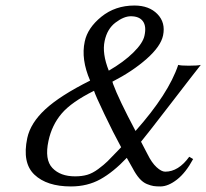

<svg xmlns="http://www.w3.org/2000/svg" viewBox="-20 -668 750 698"><path d="M321.8 -337.9Q240.2 -297.4 204.3 -255.4Q168.5 -213.4 156.2 -155.8Q141.6 -87.9 170.4 -57.4Q199.2 -26.9 252.9 -26.9Q277.8 -26.9 297.1 -32.5Q316.4 -38.1 337.2 -53.5Q357.9 -68.8 371.3 -82Q384.8 -95.2 412.1 -124Q417.5 -129.9 420.4 -132.8Q391.6 -185.5 359.4 -253.2Q327.1 -320.8 321.8 -337.9ZM375.5 -411.1Q429.7 -442.4 464.8 -477.1Q500 -511.7 505.4 -539.1Q512.7 -572.8 499.5 -590.8Q486.3 -608.9 455.6 -608.9Q430.2 -608.9 399.9 -585.9Q369.6 -563 360.4 -519Q350.6 -473.6 375.5 -411.1ZM472.7 -191.9Q592.8 -327.1 627.9 -432.1Q637.2 -429.2 666 -429.2Q699.2 -429.2 710 -432.1Q690.4 -407.7 599.9 -290Q509.3 -172.4 492.7 -152.8L516.6 -106.9Q531.7 -76.2 549.3 -60.1Q566.9 -43.9 580.6 -43.9Q628.9 -43.9 668 -98.1L682.1 -89.8Q655.3 -40 623.3 -15.1Q591.3 9.8 563 9.8Q547.9 9.8 538.1 8.3Q528.3 6.8 513.9 1Q499.5 -4.9 486.8 -19.3Q474.1 -33.7 461.9 -57.1L440.9 -94.2Q392.1 -42.5 345 -16.4Q297.9 9.8 237.8 9.8Q150.4 9.8 105.2 -33Q60.1 -75.7 79.1 -166Q90.8 -220.7 144.5 -270.5Q198.2 -320.3 307.6 -375Q273.9 -452.6 288.1 -517.1Q298.3 -566.4 348.6 -607.2Q398.9 -647.9 468.8 -647.9Q522 -647.9 552.2 -616.9Q582.5 -585.9 572.8 -539.1Q564.5 -499.5 513.2 -454.1Q461.9 -408.7 388.7 -371.1L391.1 -362.8Q411.1 -308.1 472.7 -191.9Z"/></svg>

Font: Linux Biolinum
Style: Italic
Weight: 400
Italic angle: -12°
Designer: Philipp H. Poll
Foundry: Philipp H. Poll
Version: Version 1.1.3 ; ttfautohint (v0.9)